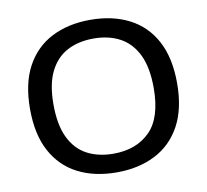

<svg xmlns="http://www.w3.org/2000/svg" viewBox="-83 -841 1014 941"><g transform="rotate(-10 424.5 -370.5)"><path d="M424.5 9.5Q314 9.5 231.8 -32.5Q149.5 -74.5 104 -158.8Q58.5 -243 58.5 -370Q58.5 -497 104.2 -581.2Q150 -665.5 232.5 -707.5Q315 -749.5 424.5 -749.5Q535 -749.5 617.5 -707.2Q700 -665 745.2 -580.8Q790.5 -496.5 790.5 -370Q790.5 -243.5 744.8 -159.2Q699 -75 616.5 -32.8Q534 9.5 424.5 9.5ZM424.5 -83.5Q538 -83.5 605.8 -151Q673.5 -218.5 673.5 -367Q673.5 -469 642.5 -532.8Q611.5 -596.5 555.5 -626.5Q499.5 -656.5 424.5 -656.5Q349.5 -656.5 293.5 -627Q237.5 -597.5 206.5 -535Q175.5 -472.5 175.5 -373Q175.5 -270.5 206.2 -206.8Q237 -143 293 -113.2Q349 -83.5 424.5 -83.5Z"/></g></svg>

Font: Encode Sans Exp Md
Style: Regular
Weight: 500
Width: 7
Designer: Multiple Designers
Foundry: Impallari Type
Version: Version 3.002; ttfautohint (v1.8.3) -l 8 -r 50 -G 200 -x 14 